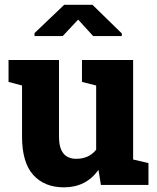

<svg xmlns="http://www.w3.org/2000/svg" viewBox="-20 -782 666 812"><path d="M250.5 10.3Q168 10.3 120.6 -42.2Q73.2 -94.7 73.2 -204.6V-420.4L16.1 -435.5V-528.3H229.5V-203.6Q229.5 -110.4 302.7 -110.4Q356 -110.4 386.7 -148.9V-420.4L326.7 -435.5V-528.3H543V-107.4L607.9 -92.3V0H406.7L396.5 -63.5Q343.8 10.3 250.5 10.3ZM126 -629.4V-642.1L251.5 -761.7H371.1L495.1 -640.6V-629.4H374L310.5 -699.2L245.1 -629.4Z"/></svg>

Font: Roboto Slab ExtraBold
Style: Regular
Weight: 800
Designer: Google
Version: Version 2.001; ttfautohint (v1.8.3)